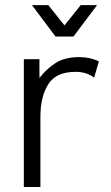

<svg xmlns="http://www.w3.org/2000/svg" viewBox="-20 -743 440 763"><path d="M354 -434.6Q338.9 -445.8 321 -451.7Q303.2 -457.5 280.3 -457.5Q203.1 -457.5 171.9 -408.4Q140.6 -359.4 140.6 -279.3V0H74.7V-507.8H136.7V-433.1Q162.1 -466.8 199.2 -491.5Q236.3 -516.1 294.9 -516.1Q336.9 -516.1 373 -499.5ZM171.9 -722.7 236.3 -642.1 300.8 -722.7H365.7L272 -597.7H200.7L106.9 -722.7Z"/></svg>

Font: Giphurs Light
Style: Regular
Weight: 300
Version: Version 0.920; ttfautohint (v1.8.4.7-5d5b)